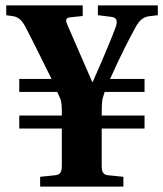

<svg xmlns="http://www.w3.org/2000/svg" viewBox="-20 -688 602 708"><path d="M3 -632 30 -628C47 -625 60 -614 72 -592C93 -553 127 -484 170 -397H51V-349H191L202 -325C208 -311 208 -291 208 -262H51V-214H208V-77C208 -61 206 -44 185 -42L128 -36V0H435V-36L377 -42C357 -44 355 -61 355 -77V-214H513V-262H355C355 -282 355 -314 359 -327L366 -349H513V-397H386C423 -481 462 -555 479 -586C493 -612 507 -625 529 -628L562 -632V-668H341V-632L389 -626C407 -624 415 -615 408 -592C397 -560 361 -474 322 -386H320L229 -595C223 -609 219 -622 238 -624L285 -629V-668H3Z"/></svg>

Font: Heuristica
Style: Bold
Weight: 700
Version: Version 1.0.1